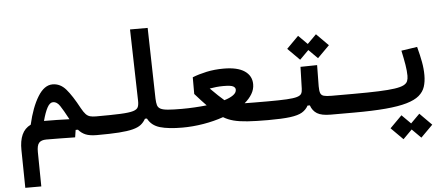

<svg xmlns="http://www.w3.org/2000/svg" viewBox="-60 -840 3050 1308"><g transform="rotate(-5 1465.0 -186.5)"><path d="M63 319.3 59.1 60.1Q58.1 -2 76.9 -43.9Q95.7 -85.9 137.2 -106Q164.1 -223.6 208.3 -295.2Q252.4 -366.7 309.1 -366.7Q361.8 -366.7 400.6 -321.8Q439.5 -276.9 486.8 -188.5Q502.4 -160.2 515.6 -146.2Q528.8 -132.3 545.2 -127.9Q561.5 -123.5 585.9 -123.5Q604.5 -123.5 613.5 -109.1Q622.6 -94.7 622.6 -62Q622.6 -23.4 610.1 -9.8Q597.7 3.9 580.1 3.9Q532.2 3.9 504.2 -7.6Q476.1 -19 454.6 -43.9H439L431.2 6.3Q371.6 5.4 324.2 4.6Q276.9 3.9 234.4 3.9Q199.7 3.9 184.3 21Q168.9 38.1 169.4 84L172.4 319.3ZM403.3 -120.1Q368.7 -185.1 348.4 -215.3Q328.1 -245.6 302.2 -245.6Q279.8 -245.6 262.5 -213.9Q245.1 -182.1 229.5 -123.5Q270.5 -123.5 316.9 -122.6Q363.3 -121.6 403.3 -120.1Z M580.1 3.9Q565.9 3.9 558.8 -12Q551.8 -27.8 551.8 -63Q551.8 -98.1 561.5 -110.8Q571.3 -123.5 585.9 -123.5Q692.4 -123.5 752.4 -126.2Q812.5 -128.9 839.8 -137.2Q867.2 -145.5 874 -162.1Q880.9 -178.7 879.9 -207L867.7 -693.4H988.3L999.5 -208.5Q1000.5 -180.7 1005.4 -163.8Q1010.3 -147 1026.9 -138.2Q1043.5 -129.4 1077.9 -126.5Q1112.3 -123.5 1171.9 -123.5Q1208.5 -123.5 1208.5 -65.9Q1208.5 -28.8 1196.8 -12.5Q1185.1 3.9 1166 3.9Q1069.8 3.9 1012.2 -12.9Q954.6 -29.8 929.7 -78.6H916Q902.8 -54.7 882.6 -38.8Q862.3 -22.9 826.4 -13.7Q790.5 -4.4 731.2 -0.2Q671.9 3.9 580.1 3.9Z M1164.1 3.9 1171.9 -123.5Q1215.3 -123.5 1258.8 -126Q1302.2 -128.4 1342.8 -132.8Q1324.7 -151.4 1305.9 -171.9Q1287.1 -192.4 1265.1 -217.3V-331.5Q1307.6 -348.6 1362.3 -360.4Q1417 -372.1 1479.5 -372.1Q1574.2 -372.1 1622.6 -339.1Q1670.9 -306.2 1670.9 -248.5Q1670.9 -213.9 1652.3 -182.6Q1633.8 -151.4 1601.6 -124.5Q1629.9 -124 1668.7 -123.8Q1707.5 -123.5 1758.8 -123.5Q1797.4 -123.5 1806.9 -108.6Q1816.4 -93.8 1816.4 -62Q1816.4 -24.9 1803.5 -10.5Q1790.5 3.9 1751 3.9Q1667.5 3.9 1611.3 0Q1555.2 -3.9 1516.6 -13.9Q1478 -23.9 1446.8 -43Q1382.3 -20.5 1309.3 -8.3Q1236.3 3.9 1164.1 3.9ZM1466.3 -157.2Q1504.9 -168.9 1527.3 -185.1Q1549.8 -201.2 1549.8 -222.2Q1549.8 -236.3 1534.2 -245.1Q1518.6 -253.9 1467.8 -253.9Q1442.9 -253.9 1419.2 -251.5Q1395.5 -249 1373.5 -245.1Q1405.8 -212.9 1425.5 -194.1Q1445.3 -175.3 1466.3 -157.2Z M1752 3.9 1757.8 -123.5Q1841.3 -123.5 1889.4 -126.2Q1937.5 -128.9 1960.7 -136Q1983.9 -143.1 1990.7 -155.8Q1997.6 -168.5 1998 -189L2002.4 -338.4L2116.2 -340.3L2114.3 -195.8Q2114.3 -164.6 2120.1 -148.9Q2126 -133.3 2143.6 -128.4Q2161.1 -123.5 2196.3 -123.5H2343.8Q2380.4 -123.5 2380.4 -67.9Q2380.4 -29.3 2367.9 -12.7Q2355.5 3.9 2337.9 3.9H2179.2Q2116.7 3.9 2086.2 -14.9Q2055.7 -33.7 2043 -71.3H2027.3Q2012.2 -43.5 1984.6 -26.9Q1957 -10.3 1902.6 -3.2Q1848.1 3.9 1752 3.9ZM2126.5 -386.7 2065.4 -447.8 2004.4 -386.7 1922.9 -468.3 2004.4 -550.3 2065.4 -489.3 2126.5 -550.3 2208 -468.3Z M2337.9 3.9Q2325.7 3.9 2320.1 -12.5Q2314.5 -28.8 2314.5 -66.4Q2314.5 -100.6 2323.7 -112.1Q2333 -123.5 2343.8 -123.5Q2448.7 -123.5 2517.8 -126.2Q2586.9 -128.9 2628.4 -135Q2669.9 -141.1 2690.2 -151.6Q2710.4 -162.1 2716.8 -177.5Q2723.1 -192.9 2723.1 -214.4Q2723.1 -246.1 2716.1 -289.3Q2709 -332.5 2696.8 -388.2L2805.7 -404.3Q2821.3 -345.7 2829.8 -299.3Q2838.4 -252.9 2838.4 -208.5Q2838.4 -164.1 2827.1 -129.6Q2815.9 -95.2 2785.9 -69.8Q2755.9 -44.4 2700 -28.1Q2644 -11.7 2555.4 -3.9Q2466.8 3.9 2337.9 3.9ZM2780.8 213.9 2719.7 152.8 2658.7 213.9 2577.1 132.3 2658.7 50.3 2719.7 111.3 2780.8 50.3 2862.3 132.3Z"/></g></svg>

Font: Cascadia Code SemiBold
Style: Regular
Weight: 600
Monospace: yes
Designer: Aaron Bell
Foundry: Saja Typeworks
Version: Version 2404.023; ttfautohint (v1.8.4)